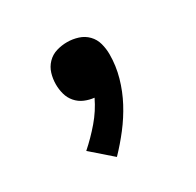

<svg xmlns="http://www.w3.org/2000/svg" viewBox="-100 -309 650 636"><g transform="rotate(-30 225.0 9.0)"><path d="M178 215 100 147Q134 117 163.5 82.5Q193 48 212 8Q193 6 175.5 -1.5Q158 -9 145.5 -23.5Q133 -38 128 -56.5Q123 -75 123 -94Q123 -115 129 -135Q135 -155 149.5 -170Q164 -185 184 -191Q204 -197 225 -197Q246 -197 266.5 -190.5Q287 -184 301.5 -169Q316 -154 321.5 -133.5Q327 -113 327 -92Q327 -48 315 -5.5Q303 37 282.5 75.5Q262 114 235 149Q208 184 178 215Z"/></g></svg>

Font: Iosevka Aile Extrabold
Style: Regular
Weight: 800
Designer: Belleve Invis
Foundry: Belleve Invis
Version: Version 27.3.5; ttfautohint (v1.8.4)